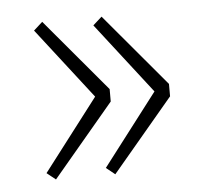

<svg xmlns="http://www.w3.org/2000/svg" viewBox="-36 -468 461 432"><g transform="rotate(-5 194.0 -252.0)"><path d="M74 -74 54 -90 178 -252 54 -412 74 -430 212 -266V-238ZM208 -74 188 -90 312 -252 188 -412 208 -430 346 -266V-238Z"/></g></svg>

Font: Source Sans Variable
Style: Regular
Weight: 200
Designer: Paul D. Hunt
Foundry: Adobe Systems Incorporated
Version: Version 3.006;hotconv 1.0.111;makeotfexe 2.5.65597